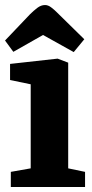

<svg xmlns="http://www.w3.org/2000/svg" viewBox="-21 -743 364 763"><path d="M22 0V-60L101 -74V-408L19 -425V-489L208 -510L250 -494V-74L317 -60V0ZM272 -536 150 -604 32 -537 -1 -582 98 -686Q112 -700 127 -711.5Q142 -723 158 -723Q170 -723 182 -714Q194 -705 205 -694L314 -587Z"/></svg>

Font: Faustina Light ExtraBold
Style: Regular
Weight: 800
Version: Version 1.200